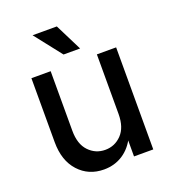

<svg xmlns="http://www.w3.org/2000/svg" viewBox="-134 -826 838 937"><g transform="rotate(-20 285.0 -357.5)"><path d="M247 10Q167 10 116 -46Q65 -102 65 -198V-530H165V-221Q165 -151 200 -114.5Q235 -78 285 -78Q335 -78 370 -114.5Q405 -151 405 -221H438Q438 -150 413 -98Q388 -46 345 -18Q302 10 247 10ZM405 0V-530H505V0ZM252 -585 142 -725H268L338 -585Z"/></g></svg>

Font: Radio Canada Big
Style: Regular
Weight: 400
Designer: Étienne Aubert Bonn
Foundry: Coppers and Brasses
Version: Version 1.001